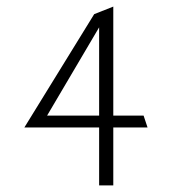

<svg xmlns="http://www.w3.org/2000/svg" viewBox="-20 -578 517 583"><path d="M54 -191H281V-15H324V-191H428L416 -227H324V-558L266 -535ZM123 -227 281 -495V-227Z"/></svg>

Font: Charger Sport
Style: HL
Weight: 100
Designer: Jasper
Foundry: Cannot Into Space Fonts
Version: Version 1.1